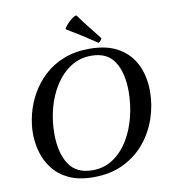

<svg xmlns="http://www.w3.org/2000/svg" viewBox="-97 -996 983 1094"><g transform="rotate(-10 394.0 -448.5)"><path d="M757 -412Q757 -334 731.5 -258Q706 -182 655.5 -120.5Q605 -59 530 -22.5Q455 14 357 14Q272 14 214.5 -13Q157 -40 122.5 -85Q88 -130 73 -183.5Q58 -237 58 -290Q58 -345 73 -404Q88 -463 119 -517.5Q150 -572 197.5 -616Q245 -660 310.5 -685.5Q376 -711 459 -711Q560 -711 626 -672.5Q692 -634 724.5 -566.5Q757 -499 757 -412ZM637 -433Q637 -541 595.5 -605.5Q554 -670 462 -670Q395 -670 342.5 -636Q290 -602 253 -544.5Q216 -487 197 -415.5Q178 -344 178 -268Q178 -159 220.5 -92.5Q263 -26 357 -26Q426 -26 478.5 -62Q531 -98 566.5 -157.5Q602 -217 619.5 -289Q637 -361 637 -433ZM345 -844V-847Q360 -871 382.5 -890.5Q405 -910 419 -911Q446 -873 476.5 -834.5Q507 -796 537 -758Q533 -750 528.5 -744.5Q524 -739 517 -735Q475 -763 431 -791Q387 -819 345 -844Z"/></g></svg>

Font: Tiro Devanagari Sanskrit
Style: Italic
Weight: 400
Italic angle: -11°
Designer: Devanagari: John Hudson & Fiona Ross, assisted by Paul Hanslow. Latin: John Hudson with Paul Hanslow, assisted by Kaja S
Foundry: Tiro Typeworks Ltd.
Version: Version 1.52